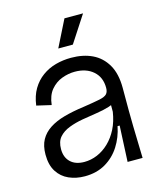

<svg xmlns="http://www.w3.org/2000/svg" viewBox="-109 -787 728 878"><g transform="rotate(-15 255.0 -348.0)"><path d="M184 13Q143 13 109 -2Q75 -17 55 -48.5Q35 -80 35 -129Q35 -171 50.5 -199Q66 -227 95 -246Q124 -265 165 -276.5Q206 -288 258 -295Q311 -303 337.5 -308.5Q364 -314 373 -324Q382 -334 382 -353Q382 -403 349 -432Q316 -461 262 -461Q231 -461 200.5 -449.5Q170 -438 148 -412Q126 -386 121 -341L52 -357Q58 -402 77 -434Q96 -466 125 -487Q154 -508 189 -517.5Q224 -527 262 -527Q319 -527 362 -506.5Q405 -486 430 -443Q455 -400 455 -333V-227Q455 -190 456 -151.5Q457 -113 458 -74.5Q459 -36 460 0H389Q391 -44 393 -85Q395 -126 397 -170H387Q377 -119 350.5 -77.5Q324 -36 282 -11.5Q240 13 184 13ZM199 -51Q230 -51 260 -63.5Q290 -76 315.5 -100.5Q341 -125 358.5 -159.5Q376 -194 383 -239V-285L410 -290Q397 -274 370 -265.5Q343 -257 309 -252Q275 -247 240.5 -241Q206 -235 176 -223.5Q146 -212 128 -191.5Q110 -171 110 -135Q110 -96 133.5 -73.5Q157 -51 199 -51ZM286 -583H217L280 -709H368Z"/></g></svg>

Font: Bricolage Grotesque 72pt Light
Style: Regular
Weight: 300
Designer: Mathieu Triay
Foundry: Atelier Triay
Version: Version 1.001;gftools[0.9.33.dev8+g029e19f]